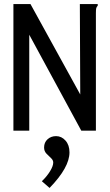

<svg xmlns="http://www.w3.org/2000/svg" viewBox="-20 -643 540 945"><path d="M46 -623H130L375 -178L373 -623H461V-615Q455 -609 453.5 -602Q452 -595 452 -578V0H380L124 -472V0H46ZM224 282 186 249Q211 225 226.5 199.5Q242 174 242 157Q242 145 231 135Q220 125 208.5 113Q197 101 197 83Q197 58 214 42.5Q231 27 256 27Q283 27 302.5 49Q322 71 322 107Q322 181 224 282Z"/></svg>

Font: Inconsolata Medium
Style: Regular
Weight: 500
Monospace: yes
Designer: Raph Levien, Cyreal, Brenton Simpson
Foundry: Raph Levien, Cyreal, Google
Version: Version 3.001; ttfautohint (v1.8.2.53-6de2)